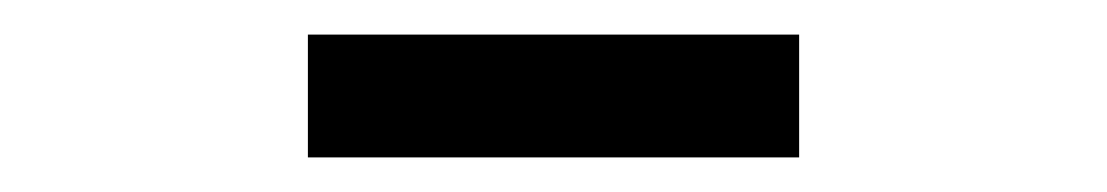

<svg xmlns="http://www.w3.org/2000/svg" viewBox="-20 -721 640 111"><path d="M442 -630H158V-701H442Z"/></svg>

Font: Edlo
Style: Regular
Weight: 400
Monospace: yes
Version: Version 0.01